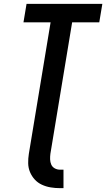

<svg xmlns="http://www.w3.org/2000/svg" viewBox="-20 -755 552 998"><path d="M292 223Q267 223 243 219Q219 215 197.5 205Q176 195 160.5 178Q145 161 136 139.5Q127 118 126.5 93.5Q126 69 130 44L243 -639H102L118 -735H512L496 -639H355L242 44Q240 59 240.5 73.5Q241 88 246.5 100.5Q252 113 264.5 120Q277 127 292 127H310V223Z"/></svg>

Font: Iosevka SS18
Style: Bold Italic
Weight: 700
Italic angle: -9°
Monospace: yes
Designer: Belleve Invis
Foundry: Belleve Invis
Version: Version 25.1.1; ttfautohint (v1.8.4)